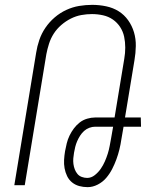

<svg xmlns="http://www.w3.org/2000/svg" viewBox="-20 -763 640 791"><path d="M341 8Q323 8 306.5 3.5Q290 -1 277 -11.5Q264 -22 256.5 -37.5Q249 -53 246 -70Q243 -87 244 -104.5Q245 -122 248 -140Q251 -156 255 -172.5Q259 -189 266.5 -204.5Q274 -220 284.5 -234Q295 -248 308.5 -258.5Q322 -269 339 -274Q356 -279 372 -279H452L492 -521Q496 -544 496 -567Q496 -590 491.5 -611.5Q487 -633 475 -651.5Q463 -670 445 -682.5Q427 -695 404.5 -700Q382 -705 359 -705Q337 -705 315 -701Q293 -697 272 -686.5Q251 -676 232.5 -660Q214 -644 201.5 -624.5Q189 -605 182 -583Q175 -561 171 -540L82 0H39L129 -546Q133 -572 142 -598.5Q151 -625 167 -648.5Q183 -672 205 -691Q227 -710 253 -722Q279 -734 306 -738.5Q333 -743 360 -743Q389 -743 417.5 -737Q446 -731 469 -716.5Q492 -702 508 -679.5Q524 -657 532 -630Q540 -603 539.5 -573.5Q539 -544 534 -515L495 -279H560L561 -241H489L480 -189Q477 -168 472 -147.5Q467 -127 459.5 -106.5Q452 -86 442 -66.5Q432 -47 417.5 -30Q403 -13 382.5 -2.5Q362 8 341 8ZM339 -30Q356 -30 370.5 -41.5Q385 -53 395 -67.5Q405 -82 412 -98Q419 -114 424 -130Q429 -146 432 -162.5Q435 -179 438 -195L446 -241H372Q360 -241 348 -236.5Q336 -232 326.5 -223.5Q317 -215 310 -204Q303 -193 298 -181.5Q293 -170 290 -158Q287 -146 285 -134Q283 -123 282 -111Q281 -99 282.5 -87.5Q284 -76 288 -65.5Q292 -55 299 -46.5Q306 -38 317 -34Q328 -30 339 -30Z"/></svg>

Font: Iosevka XLt Ex Obl
Style: Regular
Weight: 200
Width: 7
Italic angle: -9°
Monospace: yes
Designer: Belleve Invis
Foundry: Belleve Invis
Version: Version 32.5.0; ttfautohint (v1.8.4)